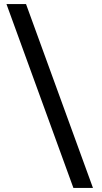

<svg xmlns="http://www.w3.org/2000/svg" viewBox="-20 -822 507 952"><path d="M344 110 12 -802H109L441 110Z"/></svg>

Font: Literata 12pt SemiBold
Style: Regular
Weight: 600
Designer: Latin by Veronika Burian and Jose Scaglione. Greek by Irene Vlachou. Cyrillic by Vera Evstafieva.
Foundry: TypeTogether
Version: Version 3.002